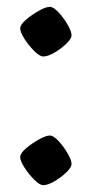

<svg xmlns="http://www.w3.org/2000/svg" viewBox="-20 -534 268 561"><path d="M106 7Q96 7 80 -9Q64 -25 51.5 -44.5Q39 -64 39 -75Q39 -86 56 -100.5Q73 -115 93.5 -126.5Q114 -138 126 -138Q136 -138 151 -122Q166 -106 177.5 -86Q189 -66 189 -55Q189 -45 174 -30.5Q159 -16 139.5 -4.5Q120 7 106 7ZM106 -369Q96 -369 80 -385Q64 -401 51.5 -420.5Q39 -440 39 -451Q39 -462 56 -476.5Q73 -491 93.5 -502.5Q114 -514 126 -514Q136 -514 151 -498Q166 -482 177.5 -462Q189 -442 189 -431Q189 -421 174 -406.5Q159 -392 139.5 -380.5Q120 -369 106 -369Z"/></svg>

Font: Texturina
Style: Regular
Weight: 400
Designer: Guillermo Torres Carreño
Foundry: Omnibus-Type
Version: Version 1.002; ttfautohint (v1.8.3)